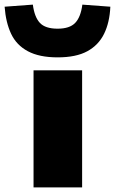

<svg xmlns="http://www.w3.org/2000/svg" viewBox="-60 -810 497 830"><path d="M85 0V-506H295V0ZM189 -562Q110 -562 60.5 -588.5Q11 -615 -12 -664Q-35 -713 -40 -781L82 -790Q89 -736 112.5 -711Q136 -686 189 -686Q241 -686 265 -711Q289 -736 296 -790L417 -781Q414 -713 390 -664Q366 -615 317.5 -588.5Q269 -562 189 -562Z"/></svg>

Font: Nunito Sans 7pt Expanded Black
Style: Regular
Weight: 900
Width: 7
Designer: Vernon Adams
Foundry: Vernon Adams
Version: Version 3.101;gftools[0.9.27]